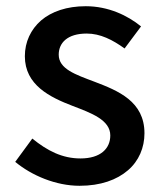

<svg xmlns="http://www.w3.org/2000/svg" viewBox="-20 -584 520 618"><path d="M112 -518C79 -489 60 -449 60 -403C60 -310 141 -271 214 -243C274 -220 335 -198 335 -148C335 -106 304 -74 239 -74C180 -74 132 -99 84 -138L29 -63C82 -19 160 14 236 14C304 14 356 -5 392 -36C427 -66 445 -109 445 -155C445 -258 360 -292 284 -321C223 -344 169 -362 169 -408C169 -446 197 -476 259 -476C303 -476 342 -456 381 -428L434 -499C391 -534 329 -564 256 -564C195 -564 146 -547 112 -518Z"/></svg>

Font: GenSekiGothic2 TW M
Style: Regular
Weight: 500
Version: Version 2.100;PS 2.1;hotconv 16.6.51;makeotf.lib2.5.65220 DE